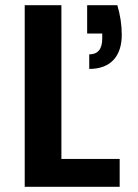

<svg xmlns="http://www.w3.org/2000/svg" viewBox="-20 -718 531 738"><path d="M75 0H440V-107H216V-698H75ZM315 -589H373V-570C373 -529 356 -509 323 -509V-453C406 -453 448 -503 448 -584C448 -623 442 -661 431 -698H315Z"/></svg>

Font: Matrixport Bold
Style: Regular
Weight: 600
Designer: Ninad Kale (Devanagari), Jonny Pinhorn (Latin)
Foundry: Indian Type Foundry
Version: Version 2.000;PS 1.0;hotconv 1.0.79;makeotf.lib2.5.61930; tt